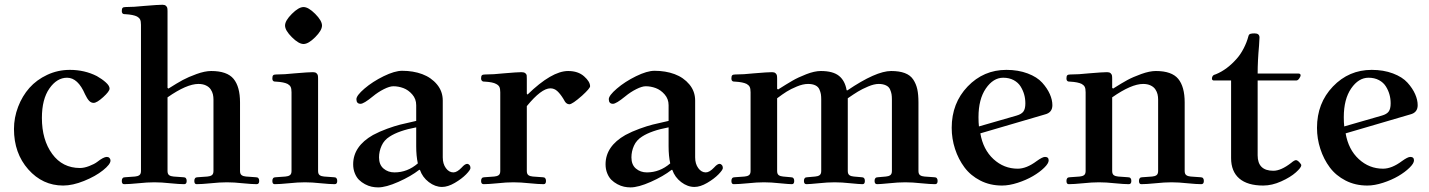

<svg xmlns="http://www.w3.org/2000/svg" viewBox="-20 -773 6044 812"><path d="M39.1 -227.5Q39.1 -275.4 56.6 -321.3Q74.2 -367.2 104.5 -401.4Q134.8 -435.5 179.7 -456.5Q224.6 -477.5 275.4 -477.5Q337.9 -477.5 389.6 -451.2Q412.1 -438.5 427.7 -424.3Q443.4 -410.2 443.4 -398.4Q443.4 -386.7 416.5 -362.3Q389.6 -337.9 376 -337.9Q365.2 -337.9 356.9 -346.7Q348.6 -355.5 339.8 -374Q309.6 -444.3 263.7 -444.3Q220.7 -444.3 189 -398.9Q157.2 -353.5 157.2 -274.4Q157.2 -181.6 200.7 -122.1Q244.1 -62.5 318.4 -62.5Q335.9 -62.5 357.4 -70.8Q378.9 -79.1 390.6 -87.9Q418 -109.4 431.6 -109.4Q438.5 -109.4 442.9 -105Q447.3 -100.6 447.3 -93.8Q447.3 -78.1 415.5 -52.7Q383.8 -27.3 335.4 -7.8Q287.1 11.7 247.1 11.7Q160.2 11.7 99.6 -56.6Q39.1 -125 39.1 -227.5Z M495.1 -7.8Q495.1 -23.4 508.8 -23.4L550.8 -26.4Q562.5 -27.3 569.3 -32.2Q576.2 -37.1 576.2 -49.8V-668Q576.2 -683.6 572.3 -690.9Q568.4 -698.2 559.6 -703.1Q543.9 -710.9 511.7 -712.9Q504.9 -712.9 502 -713.9Q499 -714.8 497.1 -717.8Q495.1 -720.7 495.1 -726.6Q495.1 -736.3 498.5 -739.7Q502 -743.2 510.7 -743.2Q545.9 -743.2 590.8 -748Q649.4 -752.9 667 -752.9Q676.8 -752.9 681.6 -748.5Q686.5 -744.1 687.5 -739.3Q688.5 -734.4 688.5 -724.6V-401.4L692.4 -398.4Q729.5 -421.9 752.9 -434.6Q776.4 -447.3 811.5 -460Q846.7 -472.7 873 -472.7Q940.4 -472.7 967.8 -439.5Q995.1 -406.2 995.1 -339.8V-49.8Q995.1 -37.1 1002 -32.2Q1008.8 -27.3 1020.5 -26.4L1062.5 -23.4Q1076.2 -23.4 1076.2 -7.8Q1076.2 5.9 1065.4 5.9Q1045.9 5.9 1005.9 2Q969.7 -2 939.5 -2Q909.2 -2 872.1 2Q832 5.9 811.5 5.9Q801.8 5.9 801.8 -7.8Q801.8 -23.4 815.4 -23.4L857.4 -26.4Q869.1 -27.3 876 -32.2Q882.8 -37.1 882.8 -49.8V-352.5Q882.8 -363.3 880.4 -374Q877.9 -384.8 871.1 -395Q864.3 -405.3 851.1 -411.6Q837.9 -418 819.3 -418Q769.5 -418 688.5 -361.3V-49.8Q688.5 -37.1 695.3 -32.2Q702.1 -27.3 713.9 -26.4L755.9 -23.4Q769.5 -23.4 769.5 -7.8Q769.5 5.9 758.8 5.9Q739.3 5.9 699.2 2Q663.1 -2 632.8 -2Q602.5 -2 565.4 2Q525.4 5.9 504.9 5.9Q495.1 5.9 495.1 -7.8Z M1214.4 -615.7Q1185.5 -644.5 1185.5 -665Q1185.5 -685.5 1214.4 -714.4Q1243.2 -743.2 1263.7 -743.2Q1284.2 -743.2 1313 -714.4Q1341.8 -685.5 1341.8 -665Q1341.8 -644.5 1313 -615.7Q1284.2 -586.9 1263.7 -586.9Q1243.2 -586.9 1214.4 -615.7ZM1131.8 -7.8Q1131.8 -23.4 1145.5 -23.4L1187.5 -26.4Q1199.2 -27.3 1206.1 -32.2Q1212.9 -37.1 1212.9 -49.8V-382.8Q1212.9 -398.4 1209 -405.8Q1205.1 -413.1 1196.3 -418Q1180.7 -425.8 1148.4 -427.7Q1141.6 -427.7 1138.7 -428.7Q1135.7 -429.7 1133.8 -432.6Q1131.8 -435.5 1131.8 -441.4Q1131.8 -451.2 1135.3 -454.6Q1138.7 -458 1147.5 -458Q1182.6 -458 1227.5 -462.9Q1286.1 -467.8 1303.7 -467.8Q1313.5 -467.8 1318.4 -463.4Q1323.2 -459 1324.2 -454.1Q1325.2 -449.2 1325.2 -439.5V-49.8Q1325.2 -37.1 1332 -32.2Q1338.9 -27.3 1350.6 -26.4L1392.6 -23.4Q1406.2 -23.4 1406.2 -7.8Q1406.2 5.9 1395.5 5.9Q1376 5.9 1335.9 2Q1299.8 -2 1269.5 -2Q1239.3 -2 1202.1 2Q1162.1 5.9 1141.6 5.9Q1131.8 5.9 1131.8 -7.8Z M1473.6 -78.1Q1473.6 -154.3 1557.6 -202.1Q1585 -216.8 1617.2 -228.5Q1649.4 -240.2 1672.9 -246.1Q1696.3 -252 1740.2 -261.7V-328.1Q1740.2 -354.5 1723.6 -373.5Q1707 -392.6 1686 -400.4Q1665 -408.2 1643.6 -408.2Q1627.9 -408.2 1603.5 -396Q1579.1 -383.8 1556.6 -365.2Q1518.6 -334 1504.9 -334Q1487.3 -334 1487.3 -353.5Q1487.3 -369.1 1521.5 -398.4Q1555.7 -427.7 1602.5 -450.7Q1649.4 -473.6 1680.7 -473.6Q1727.5 -473.6 1765.6 -459.5Q1803.7 -445.3 1828.1 -416Q1852.5 -386.7 1852.5 -347.7V-107.4Q1852.5 -80.1 1865.7 -62Q1878.9 -43.9 1897.5 -43.9Q1913.1 -43.9 1932.6 -64.5Q1946.3 -80.1 1956.1 -80.1Q1960.9 -80.1 1965.3 -75.2Q1969.7 -70.3 1969.7 -62.5Q1969.7 -54.7 1951.2 -35.6Q1932.6 -16.6 1903.3 0.5Q1874 17.6 1849.6 17.6Q1820.3 17.6 1793.5 -2.9Q1766.6 -23.4 1755.9 -54.7H1752.9Q1717.8 -27.3 1665 -3.9Q1612.3 19.5 1579.1 19.5Q1565.4 19.5 1551.8 16.6Q1538.1 13.7 1523.4 5.9Q1508.8 -2 1498 -12.7Q1487.3 -23.4 1480.5 -40.5Q1473.6 -57.6 1473.6 -78.1ZM1583 -107.4Q1583 -76.2 1602.1 -60.1Q1621.1 -43.9 1648.4 -43.9Q1703.1 -43.9 1747.1 -82Q1740.2 -113.3 1740.2 -154.3V-234.4Q1667 -220.7 1627.9 -195.3Q1604.5 -180.7 1593.8 -156.7Q1583 -132.8 1583 -107.4Z M2014.6 -7.8Q2014.6 -23.4 2028.3 -23.4L2070.3 -26.4Q2082 -27.3 2088.9 -32.2Q2095.7 -37.1 2095.7 -49.8V-382.8Q2095.7 -398.4 2091.8 -405.8Q2087.9 -413.1 2078.1 -418Q2064.5 -425.8 2031.2 -427.7Q2024.4 -427.7 2022 -428.7Q2019.5 -429.7 2017.1 -432.6Q2014.6 -435.5 2014.6 -441.4Q2014.6 -451.2 2018.1 -454.6Q2021.5 -458 2031.2 -458Q2066.4 -458 2111.3 -462.9Q2168.9 -467.8 2185.5 -467.8Q2196.3 -467.8 2201.7 -463.4Q2207 -459 2207.5 -454.1Q2208 -449.2 2208 -439.5V-377L2210.9 -373Q2313.5 -472.7 2382.8 -472.7Q2424.8 -472.7 2450.2 -450.2Q2475.6 -427.7 2475.6 -408.2Q2475.6 -399.4 2441.4 -368.2Q2400.4 -332 2387.7 -332Q2380.9 -332 2375 -336.9Q2369.1 -341.8 2362.3 -355.5Q2349.6 -376 2336.9 -387.7Q2324.2 -399.4 2307.6 -399.4Q2269.5 -399.4 2208 -324.2V-49.8Q2208 -37.1 2214.8 -32.2Q2221.7 -27.3 2233.4 -26.4L2275.4 -23.4Q2289.1 -23.4 2289.1 -7.8Q2289.1 5.9 2279.3 5.9Q2258.8 5.9 2218.8 2Q2181.6 -2 2151.4 -2Q2121.1 -2 2085 2Q2044.9 5.9 2025.4 5.9Q2014.6 5.9 2014.6 -7.8Z M2541 -78.1Q2541 -154.3 2625 -202.1Q2652.3 -216.8 2684.6 -228.5Q2716.8 -240.2 2740.2 -246.1Q2763.7 -252 2807.6 -261.7V-328.1Q2807.6 -354.5 2791 -373.5Q2774.4 -392.6 2753.4 -400.4Q2732.4 -408.2 2710.9 -408.2Q2695.3 -408.2 2670.9 -396Q2646.5 -383.8 2624 -365.2Q2585.9 -334 2572.3 -334Q2554.7 -334 2554.7 -353.5Q2554.7 -369.1 2588.9 -398.4Q2623 -427.7 2669.9 -450.7Q2716.8 -473.6 2748 -473.6Q2794.9 -473.6 2833 -459.5Q2871.1 -445.3 2895.5 -416Q2919.9 -386.7 2919.9 -347.7V-107.4Q2919.9 -80.1 2933.1 -62Q2946.3 -43.9 2964.8 -43.9Q2980.5 -43.9 3000 -64.5Q3013.7 -80.1 3023.4 -80.1Q3028.3 -80.1 3032.7 -75.2Q3037.1 -70.3 3037.1 -62.5Q3037.1 -54.7 3018.6 -35.6Q3000 -16.6 2970.7 0.5Q2941.4 17.6 2917 17.6Q2887.7 17.6 2860.8 -2.9Q2834 -23.4 2823.2 -54.7H2820.3Q2785.2 -27.3 2732.4 -3.9Q2679.7 19.5 2646.5 19.5Q2632.8 19.5 2619.1 16.6Q2605.5 13.7 2590.8 5.9Q2576.2 -2 2565.4 -12.7Q2554.7 -23.4 2547.9 -40.5Q2541 -57.6 2541 -78.1ZM2650.4 -107.4Q2650.4 -76.2 2669.4 -60.1Q2688.5 -43.9 2715.8 -43.9Q2770.5 -43.9 2814.5 -82Q2807.6 -113.3 2807.6 -154.3V-234.4Q2734.4 -220.7 2695.3 -195.3Q2671.9 -180.7 2661.1 -156.7Q2650.4 -132.8 2650.4 -107.4Z M3073.2 -7.8Q3073.2 -23.4 3086.9 -23.4L3128.9 -26.4Q3140.6 -27.3 3147.5 -32.2Q3154.3 -37.1 3154.3 -49.8V-382.8Q3154.3 -398.4 3150.4 -405.8Q3146.5 -413.1 3137.7 -418Q3122.1 -425.8 3089.8 -427.7Q3083 -427.7 3080.1 -428.7Q3077.1 -429.7 3075.2 -432.6Q3073.2 -435.5 3073.2 -441.4Q3073.2 -451.2 3076.7 -454.6Q3080.1 -458 3088.9 -458Q3124 -458 3168.9 -462.9Q3227.5 -467.8 3245.1 -467.8Q3254.9 -467.8 3259.8 -463.4Q3264.6 -459 3265.6 -454.1Q3266.6 -449.2 3266.6 -439.5V-397.5L3270.5 -394.5Q3307.6 -418 3331.1 -431.6Q3354.5 -445.3 3389.6 -459Q3424.8 -472.7 3451.2 -472.7Q3502.9 -472.7 3528.3 -452.1Q3553.7 -431.6 3560.5 -391.6L3563.5 -390.6Q3684.6 -472.7 3749 -472.7Q3783.2 -472.7 3806.6 -463.9Q3830.1 -455.1 3842.3 -436.5Q3854.5 -418 3859.4 -395.5Q3864.3 -373 3864.3 -339.8V-49.8Q3864.3 -37.1 3871.1 -32.2Q3877.9 -27.3 3889.6 -26.4L3931.6 -23.4Q3945.3 -23.4 3945.3 -7.8Q3945.3 5.9 3934.6 5.9Q3915 5.9 3875 2Q3838.9 -2 3808.6 -2Q3778.3 -2 3741.2 2Q3701.2 5.9 3689.5 5.9Q3678.7 5.9 3678.7 -7.8Q3678.7 -23.4 3692.4 -23.4L3726.6 -26.4Q3738.3 -27.3 3745.1 -32.2Q3752 -37.1 3752 -49.8V-352.5Q3752 -365.2 3750.5 -374.5Q3749 -383.8 3744.1 -395Q3739.3 -406.2 3726.6 -412.1Q3713.9 -418 3696.3 -418Q3676.8 -418 3651.4 -407.2Q3626 -396.5 3608.4 -385.7Q3590.8 -375 3565.4 -357.4V-49.8Q3565.4 -37.1 3572.3 -32.2Q3579.1 -27.3 3590.8 -26.4L3625 -23.4Q3637.7 -23.4 3637.7 -7.8Q3637.7 5.9 3627.9 5.9Q3616.2 5.9 3576.2 2Q3540 -2 3509.8 -2Q3479.5 -2 3442.4 2Q3402.3 5.9 3390.6 5.9Q3379.9 5.9 3379.9 -7.8Q3379.9 -23.4 3393.6 -23.4L3427.7 -26.4Q3439.5 -27.3 3446.3 -32.2Q3453.1 -37.1 3453.1 -49.8V-352.5Q3453.1 -365.2 3451.7 -374.5Q3450.2 -383.8 3445.3 -395Q3440.4 -406.2 3428.2 -412.1Q3416 -418 3397.5 -418Q3376 -418 3350.1 -407.2Q3324.2 -396.5 3307.1 -385.7Q3290 -375 3266.6 -357.4V-49.8Q3266.6 -37.1 3273.4 -32.2Q3280.3 -27.3 3292 -26.4L3325.2 -23.4Q3338.9 -23.4 3338.9 -7.8Q3338.9 5.9 3329.1 5.9Q3317.4 5.9 3277.3 2Q3241.2 -2 3210.9 -2Q3180.7 -2 3143.6 2Q3103.5 5.9 3083 5.9Q3073.2 5.9 3073.2 -7.8Z M4004.9 -232.4Q4004.9 -336.9 4072.3 -407.2Q4139.6 -477.5 4236.3 -477.5Q4286.1 -477.5 4326.2 -462.4Q4366.2 -447.3 4387.7 -423.3Q4409.2 -399.4 4419.9 -375Q4430.7 -350.6 4430.7 -328.1Q4430.7 -296.9 4399.4 -289.1L4126 -209Q4137.7 -140.6 4181.6 -100.1Q4225.6 -59.6 4284.2 -59.6Q4321.3 -59.6 4364.3 -91.8Q4388.7 -109.4 4399.4 -109.4Q4415 -109.4 4415 -94.7Q4415 -82 4396 -63.5Q4377 -44.9 4348.6 -28.3Q4320.3 -11.7 4284.2 0Q4248 11.7 4217.8 11.7Q4167 11.7 4126 -9.3Q4085 -30.3 4059.1 -64.9Q4033.2 -99.6 4019 -143.1Q4004.9 -186.5 4004.9 -232.4ZM4118.2 -277.3Q4118.2 -254.9 4120.1 -238.3L4279.3 -284.2Q4299.8 -290 4308.1 -301.3Q4316.4 -312.5 4316.4 -335.9Q4316.4 -355.5 4311.5 -373Q4306.6 -390.6 4296.4 -407.2Q4286.1 -423.8 4267.1 -434.1Q4248 -444.3 4222.7 -444.3Q4180.7 -444.3 4149.4 -398.9Q4118.2 -353.5 4118.2 -277.3Z M4490.2 -7.8Q4490.2 -23.4 4503.9 -23.4L4545.9 -26.4Q4557.6 -27.3 4564.5 -32.2Q4571.3 -37.1 4571.3 -49.8V-382.8Q4571.3 -398.4 4567.4 -405.8Q4563.5 -413.1 4554.7 -418Q4539.1 -425.8 4506.8 -427.7Q4500 -427.7 4497.1 -428.7Q4494.1 -429.7 4492.2 -432.6Q4490.2 -435.5 4490.2 -441.4Q4490.2 -451.2 4493.7 -454.6Q4497.1 -458 4505.9 -458Q4541 -458 4585.9 -462.9Q4644.5 -467.8 4662.1 -467.8Q4671.9 -467.8 4676.8 -463.4Q4681.6 -459 4682.6 -454.1Q4683.6 -449.2 4683.6 -439.5V-401.4L4687.5 -398.4Q4724.6 -421.9 4748 -434.6Q4771.5 -447.3 4806.6 -460Q4841.8 -472.7 4868.2 -472.7Q4935.5 -472.7 4962.9 -439.5Q4990.2 -406.2 4990.2 -339.8V-49.8Q4990.2 -37.1 4997.1 -32.2Q5003.9 -27.3 5015.6 -26.4L5057.6 -23.4Q5071.3 -23.4 5071.3 -7.8Q5071.3 5.9 5060.5 5.9Q5041 5.9 5001 2Q4964.8 -2 4934.6 -2Q4904.3 -2 4867.2 2Q4827.1 5.9 4806.6 5.9Q4796.9 5.9 4796.9 -7.8Q4796.9 -23.4 4810.5 -23.4L4852.5 -26.4Q4864.3 -27.3 4871.1 -32.2Q4877.9 -37.1 4877.9 -49.8V-352.5Q4877.9 -363.3 4875.5 -374Q4873 -384.8 4866.2 -395Q4859.4 -405.3 4846.2 -411.6Q4833 -418 4814.5 -418Q4764.6 -418 4683.6 -361.3V-49.8Q4683.6 -37.1 4690.4 -32.2Q4697.3 -27.3 4709 -26.4L4751 -23.4Q4764.6 -23.4 4764.6 -7.8Q4764.6 5.9 4753.9 5.9Q4734.4 5.9 4694.3 2Q4658.2 -2 4627.9 -2Q4597.7 -2 4560.5 2Q4520.5 5.9 4500 5.9Q4490.2 5.9 4490.2 -7.8Z M5105.5 -439.5Q5105.5 -445.3 5107.4 -449.2Q5109.4 -453.1 5112.3 -455.1Q5115.2 -457 5122.1 -459Q5169.9 -478.5 5210.9 -525.4Q5226.6 -543 5239.7 -568.4Q5252.9 -593.8 5259.8 -620.1Q5261.7 -627.9 5268.1 -629.9Q5274.4 -631.8 5286.1 -631.8Q5306.6 -631.8 5306.6 -614.3Q5306.6 -605.5 5304.7 -580.1Q5298.8 -515.6 5298.8 -461.9H5472.7Q5475.6 -461.9 5478 -460Q5480.5 -458 5480.5 -455.1Q5480.5 -449.2 5474.6 -440.9Q5468.8 -432.6 5461.9 -432.6H5298.8V-116.2Q5298.8 -50.8 5365.2 -50.8Q5397.5 -50.8 5440.4 -84Q5454.1 -95.7 5460.9 -95.7Q5466.8 -95.7 5475.1 -86.9Q5483.4 -78.1 5483.4 -74.2Q5483.4 -64.5 5460.4 -43.9Q5437.5 -23.4 5398.4 -5.9Q5359.4 11.7 5322.3 11.7Q5255.9 11.7 5221.2 -18.1Q5186.5 -47.9 5186.5 -104.5V-432.6H5113.3Q5110.4 -432.6 5107.9 -434.6Q5105.5 -436.5 5105.5 -439.5Z M5549.8 -232.4Q5549.8 -336.9 5617.2 -407.2Q5684.6 -477.5 5781.2 -477.5Q5831.1 -477.5 5871.1 -462.4Q5911.1 -447.3 5932.6 -423.3Q5954.1 -399.4 5964.8 -375Q5975.6 -350.6 5975.6 -328.1Q5975.6 -296.9 5944.3 -289.1L5670.9 -209Q5682.6 -140.6 5726.6 -100.1Q5770.5 -59.6 5829.1 -59.6Q5866.2 -59.6 5909.2 -91.8Q5933.6 -109.4 5944.3 -109.4Q5960 -109.4 5960 -94.7Q5960 -82 5940.9 -63.5Q5921.9 -44.9 5893.6 -28.3Q5865.2 -11.7 5829.1 0Q5793 11.7 5762.7 11.7Q5711.9 11.7 5670.9 -9.3Q5629.9 -30.3 5604 -64.9Q5578.1 -99.6 5564 -143.1Q5549.8 -186.5 5549.8 -232.4ZM5663.1 -277.3Q5663.1 -254.9 5665 -238.3L5824.2 -284.2Q5844.7 -290 5853 -301.3Q5861.3 -312.5 5861.3 -335.9Q5861.3 -355.5 5856.4 -373Q5851.6 -390.6 5841.3 -407.2Q5831.1 -423.8 5812 -434.1Q5793 -444.3 5767.6 -444.3Q5725.6 -444.3 5694.3 -398.9Q5663.1 -353.5 5663.1 -277.3Z"/></svg>

Font: Monomakh Unicode TT
Style: Medium
Weight: 500
Designer: Alexey Kryukov, Aleksandr Andreev
Version: Version 1.1